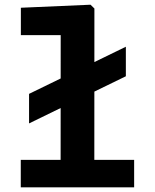

<svg xmlns="http://www.w3.org/2000/svg" viewBox="-20 -798 660 818"><path d="M516.2 -473.1 103.8 -272.2V-398.1L516.2 -598.9ZM68.5 -117H551.5V0H68.5ZM238.2 0 238.6 -681.7 261.1 -648.3H68.9V-765L365.7 -777.9L382.2 -761.8L381.8 0Z"/></svg>

Font: Monaspace Neon Var ExtraLight
Style: Regular
Weight: 200
Designer: Riley Cran and the Lettermatic Team
Version: Version 1.200 (Monaspace Neon Var)